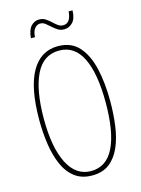

<svg xmlns="http://www.w3.org/2000/svg" viewBox="-133 -968 776 1053"><g transform="rotate(-15 255.5 -441.5)"><path d="M457 -358Q457 -286 448 -219.5Q439 -153 416.5 -101.5Q394 -50 355.5 -20Q317 10 257 10Q197 10 157.5 -21Q118 -52 95.5 -104.5Q73 -157 63.5 -223Q54 -289 54 -358Q54 -541 106.5 -632.5Q159 -724 257 -724Q331 -724 374.5 -676.5Q418 -629 437.5 -546.5Q457 -464 457 -358ZM80 -358Q80 -195 126 -105Q172 -15 257 -15Q345 -15 388 -103Q431 -191 431 -358Q431 -522 388 -610.5Q345 -699 257 -699Q167 -699 123.5 -609.5Q80 -520 80 -358ZM126 -804Q130 -851 149.5 -871.5Q169 -892 195 -892Q216 -892 231.5 -882Q247 -872 260 -859.5Q273 -847 286.5 -837Q300 -827 316 -827Q359 -827 364 -893H386Q385 -847 364.5 -825.5Q344 -804 316 -804Q295 -804 279.5 -814Q264 -824 250.5 -836.5Q237 -849 224 -859Q211 -869 195 -869Q178 -869 164.5 -853.5Q151 -838 149 -804Z"/></g></svg>

Font: Noto Sans Gurmukhi ExtraCondensed Thin
Style: Regular
Weight: 100
Width: 2
Designer: Jelle Bosma - Monotype Design Team
Foundry: Monotype Imaging Inc.
Version: Version 2.004; ttfautohint (v1.8.4.7-5d5b)